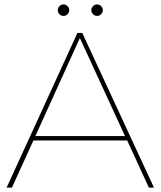

<svg xmlns="http://www.w3.org/2000/svg" viewBox="-20 -848 726 868"><path d="M285.5 -784Q278 -776 267 -776Q256 -776 248.5 -784Q241 -792 241 -802Q241 -812 248.5 -820Q256 -828 267 -828Q278 -828 285.5 -820Q293 -812 293 -802Q293 -792 285.5 -784ZM437.5 -784Q430 -776 419 -776Q408 -776 400.5 -784Q393 -792 393 -802Q393 -812 400.5 -820Q408 -828 419 -828Q430 -828 437.5 -820Q445 -812 445 -802Q445 -792 437.5 -784ZM653 0 555 -213H131L34 0H10L330 -699H352L676 0ZM140 -233H545L341 -676Z"/></svg>

Font: Montserrat arm Thin
Style: Regular
Weight: 250
Designer: Julieta Ulanovsky
Foundry: Julieta Ulanovsky
Version: Version 6.000;PS 006.000;hotconv 1.0.88;makeotf.lib2.5.64775